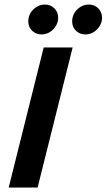

<svg xmlns="http://www.w3.org/2000/svg" viewBox="-20 -837 475 857"><path d="M18.8 0 175 -625H304.2L147.9 0ZM360.4 -683.3Q336.5 -683.3 319.3 -699.7Q302.1 -716 302.1 -741.7Q302.1 -772.4 324.5 -794.6Q346.9 -816.7 377.1 -816.7Q401.9 -816.7 418.7 -799.7Q435.4 -782.6 435.4 -758.3Q435.4 -728.5 413.2 -705.9Q391 -683.3 360.4 -683.3ZM164.6 -683.3Q140.7 -683.3 123.5 -699.7Q106.2 -716 106.2 -741.7Q106.2 -772.4 128.7 -794.6Q151.1 -816.7 181.2 -816.7Q206.1 -816.7 222.8 -799.7Q239.6 -782.6 239.6 -758.3Q239.6 -728.5 217.4 -705.9Q195.1 -683.3 164.6 -683.3Z"/></svg>

Font: Afacad
Style: Italic
Weight: 400
Italic angle: -14°
Designer: Kristian Moeller
Foundry: Dicotype
Version: Version 1.000